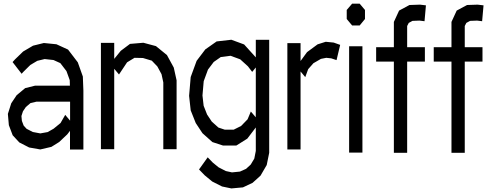

<svg xmlns="http://www.w3.org/2000/svg" viewBox="-20 -843 2701 1058"><path d="M436.5 -421.4 439.5 -343.8V-19H365.7V-122.1L350.6 -102.5L306.2 -60.5L263.2 -33.7L202.1 -19.5L140.6 -30.3L86.4 -58.1L49.8 -97.7L28.8 -153.3L23.4 -215.3L42 -273.9L71.8 -318.4L118.7 -357.4L173.8 -371.1H365.2L364.3 -401.4L346.2 -451.2L312.5 -495.1L274.9 -512.2L226.1 -517.6L185.5 -507.8L147 -484.9L109.9 -448.2L99.1 -436.5L49.3 -501L62.5 -515.6L107.4 -559.1L162.1 -591.3L221.7 -606L291 -599.1L355 -569.8L408.7 -499.5ZM339.4 -210 366.2 -178.2V-282.7H180.7L147.9 -274.9L122.6 -253.4L106.4 -229.5L98.1 -203.6L100.6 -176.8L110.4 -150.9L126.5 -133.3L160.6 -115.7L202.1 -107.9L242.7 -115.2L275.4 -133.8L313.5 -165Z M937.5 -470.7 953.1 -400.4V-21H879.9V-388.7L870.1 -434.1L847.2 -476.6L816.4 -508.8L767.6 -523.4L721.2 -524.4L680.2 -499.5L635.7 -432.6L609.4 -463.9V-21H536.1V-606.9H609.4V-518.6L645.5 -563L696.3 -601.1L770 -607.4L839.4 -588.9L899.9 -539.6Z M1389.6 -623.5H1463.4V-57.1V-1L1449.7 66.4L1415.5 125L1371.6 164.6L1318.8 189.5L1254.9 195.3L1203.6 184.6L1149.4 157.2L1107.9 123L1076.7 90.8L1124.5 23.9L1152.8 53.2L1184.6 79.1L1224.6 99.6L1258.3 106.9L1302.2 102.5L1335.9 87.4L1361.8 63.5L1381.3 30.8L1389.6 -11.2V-57.1V-140.6L1342.8 -79.1L1282.2 -41H1209L1150.4 -60.1L1095.7 -108.9L1058.6 -165L1030.8 -234.9L1022 -314.9L1030.8 -418.5L1063.5 -507.8L1111.3 -570.8L1173.8 -614.7L1254.9 -624L1325.2 -598.1L1389.6 -526.9ZM1389.2 -196.8 1389.6 -241.2V-471.2L1369.6 -446.8L1346.2 -477.5L1303.7 -516.1L1250.5 -535.6L1196.8 -528.8L1157.7 -501.5L1126 -459.5L1102.5 -395.5L1095.7 -316.9L1102.1 -260.3L1121.1 -211.9L1147 -172.9L1183.6 -140.1L1218.8 -128.4H1267.6L1308.6 -148.9L1344.2 -185.5L1362.3 -228.5Z M1818.8 -608.4 1854.5 -595.7 1834.5 -511.7 1805.2 -521.5 1777.8 -524.4 1748.5 -518.6 1707 -494.6 1678.2 -461.9 1662.1 -418 1636.2 -449.2V-19.5H1563.5V-605.5H1636.2V-506.8L1671.9 -555.7L1730 -598.6L1774.9 -612.8Z M1903.8 -2V-587.9H1977.1V-2ZM1920.4 -702.6 1890.6 -738.3V-788.1L1920.4 -822.8H1961.9L1991.2 -788.1V-738.3L1961.9 -702.6Z M2223.6 -699.7V-583H2321.3V-503.4H2223.6V-1H2150.4V-503.4H2052.7V-583H2150.4V-722.2L2179.2 -784.7L2236.3 -815.4L2294.4 -817.4L2327.1 -813.5L2319.3 -726.1L2291.5 -729.5L2252.9 -728L2232.4 -716.8Z M2541 -699.7V-583H2638.7V-503.4H2541V-1H2467.8V-503.4H2370.1V-583H2467.8V-722.2L2496.6 -784.7L2553.7 -815.4L2611.8 -817.4L2644.5 -813.5L2636.7 -726.1L2608.9 -729.5L2570.3 -728L2549.8 -716.8Z"/></svg>

Font: Gap Sans
Style: Regular
Weight: 400
Designer: Alexandre Liziard and Étienne Ozeray
Foundry: Interstices.io
Version: Version 1.6.1 - December 3. 2014